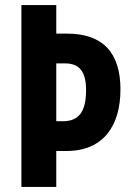

<svg xmlns="http://www.w3.org/2000/svg" viewBox="-20 -734 515 754"><path d="M453 -383C453 -526 385 -602 243 -602H201V-714H64V0H201V-141H240C389 -141 453 -243 453 -383ZM227 -258H201V-485H236C292 -485 318 -452 318 -381C318 -294 289 -258 227 -258Z"/></svg>

Font: Noto Sans Ethiopic ExtraCondensed
Style: Bold
Weight: 700
Width: 2
Designer: Monotype Design Team
Foundry: Monotype Imaging Inc.
Version: Version 2.102